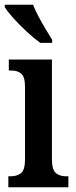

<svg xmlns="http://www.w3.org/2000/svg" viewBox="-21 -786 320 806"><path d="M14 0V-46H24Q51 -46 67.5 -59.5Q84 -73 84 -117V-421Q84 -463 68.5 -476.5Q53 -490 27 -490H16V-536H197V-119Q197 -74 213 -60Q229 -46 256 -46H266V0ZM148 -606Q123 -624 92 -652.5Q61 -681 35 -710Q9 -739 -1 -756V-766H118Q126 -744 140.5 -717Q155 -690 170.5 -664Q186 -638 198 -619V-606Z"/></svg>

Font: Noto Serif Georgian ExtraCondensed SemiBold
Style: Regular
Weight: 600
Width: 2
Designer: Monotype Design Team, Akaki Razmadze
Foundry: Google LLC
Version: Version 2.003; ttfautohint (v1.8.4.7-5d5b)